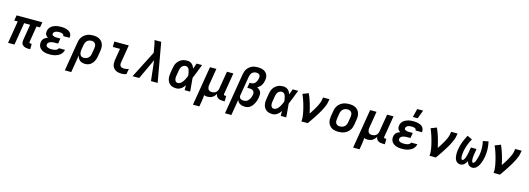

<svg xmlns="http://www.w3.org/2000/svg" viewBox="13 -2009 9574 3474"><g transform="rotate(15 4800.0 -272.0)"><path d="M485 8H446Q427 8 409 5.5Q391 3 375.5 -4Q360 -11 346.5 -22.5Q333 -34 325.5 -49.5Q318 -65 317.5 -83.5Q317 -102 320 -120L369 -419H257L188 0H68L137 -419H72L89 -520H571L554 -419H489L440 -120Q439 -115 439.5 -109.5Q440 -104 443.5 -100Q447 -96 452 -94.5Q457 -93 463 -93H486Z M850 8Q822 8 794 5Q766 2 741 -6.5Q716 -15 694 -29.5Q672 -44 657 -65.5Q642 -87 637 -114Q632 -141 637 -169Q640 -188 648.5 -206Q657 -224 671.5 -237.5Q686 -251 704 -260Q722 -269 741 -275Q727 -283 715 -294.5Q703 -306 695.5 -320.5Q688 -335 687 -352.5Q686 -370 689 -388Q693 -411 704.5 -433.5Q716 -456 735.5 -472.5Q755 -489 777.5 -500Q800 -511 823.5 -517.5Q847 -524 870.5 -526Q894 -528 918 -528Q943 -528 967.5 -526Q992 -524 1015 -517.5Q1038 -511 1059.5 -500Q1081 -489 1096 -471.5Q1111 -454 1117.5 -430.5Q1124 -407 1120 -382L1119 -376H1000V-377Q1002 -387 997.5 -396Q993 -405 985.5 -410.5Q978 -416 969 -419Q960 -422 950 -424Q940 -426 929.5 -426.5Q919 -427 909 -427Q894 -427 878.5 -425Q863 -423 848 -417Q833 -411 821 -399Q809 -387 806 -372Q804 -361 807.5 -352Q811 -343 819.5 -337.5Q828 -332 837.5 -328.5Q847 -325 856.5 -323Q866 -321 876.5 -320.5Q887 -320 897 -320H963L946 -221H880Q868 -221 855.5 -220Q843 -219 830.5 -216.5Q818 -214 805.5 -210Q793 -206 781.5 -198.5Q770 -191 762.5 -180Q755 -169 753 -156Q751 -144 755 -132.5Q759 -121 767.5 -114Q776 -107 787 -102.5Q798 -98 809.5 -95.5Q821 -93 833.5 -92Q846 -91 858 -91Q870 -91 881 -92Q892 -93 904 -94.5Q916 -96 927.5 -99.5Q939 -103 949.5 -108.5Q960 -114 969 -123.5Q978 -133 980 -144H1097L1096 -143Q1092 -118 1078.5 -94.5Q1065 -71 1045 -53Q1025 -35 1001 -23Q977 -11 951.5 -4Q926 3 900.5 5.5Q875 8 850 8Z M1189 215 1280 -333Q1284 -360 1294 -387Q1304 -414 1321 -437.5Q1338 -461 1361.5 -479Q1385 -497 1411.5 -508.5Q1438 -520 1465.5 -524Q1493 -528 1520 -528Q1553 -528 1583.5 -522.5Q1614 -517 1640 -502Q1666 -487 1685.5 -463.5Q1705 -440 1714 -411.5Q1723 -383 1723.5 -351Q1724 -319 1718 -287L1702 -187Q1698 -163 1691 -139.5Q1684 -116 1672 -93.5Q1660 -71 1643.5 -51.5Q1627 -32 1605.5 -18Q1584 -4 1559.5 2Q1535 8 1511 8Q1484 8 1458 1Q1432 -6 1412 -22.5Q1392 -39 1380 -62.5Q1368 -86 1363 -112L1309 215ZM1461 -93Q1483 -93 1505 -100Q1527 -107 1544.5 -123Q1562 -139 1571.5 -160.5Q1581 -182 1584 -203L1601 -303Q1605 -326 1604 -348.5Q1603 -371 1592.5 -389.5Q1582 -408 1562.5 -417.5Q1543 -427 1520 -427Q1498 -427 1476 -420Q1454 -413 1437 -397Q1420 -381 1410.5 -359.5Q1401 -338 1397 -317L1383 -230Q1380 -214 1379 -198Q1378 -182 1380.5 -167Q1383 -152 1388.5 -137.5Q1394 -123 1404.5 -112.5Q1415 -102 1430 -97.5Q1445 -93 1461 -93Z M2197 8Q2169 8 2141.5 3.5Q2114 -1 2090.5 -13Q2067 -25 2049 -44.5Q2031 -64 2022.5 -89Q2014 -114 2013 -141.5Q2012 -169 2016 -198L2053 -419H1918L1919 -520H2190L2134 -181Q2131 -163 2134 -145Q2137 -127 2149 -115Q2161 -103 2178 -98Q2195 -93 2214 -93Q2235 -93 2257 -97Q2279 -101 2301 -109L2284 -8Q2263 0 2240.5 4Q2218 8 2197 8Z M2400 0 2660 -508 2647 -582Q2641 -621 2633.5 -659.5Q2626 -698 2615 -735H2740L2870 0H2745L2702 -380L2525 0Z M3221 8Q3190 8 3161.5 1.5Q3133 -5 3109.5 -21Q3086 -37 3070.5 -61Q3055 -85 3048 -113.5Q3041 -142 3041.5 -172Q3042 -202 3047 -233L3064 -333Q3068 -359 3076 -384Q3084 -409 3099 -432.5Q3114 -456 3134.5 -475Q3155 -494 3179.5 -506Q3204 -518 3230 -523Q3256 -528 3282 -528Q3308 -528 3331.5 -520Q3355 -512 3373 -496.5Q3391 -481 3403 -460Q3415 -439 3424 -416Q3433 -442 3442 -468Q3451 -494 3460 -520H3563Q3537 -453 3511 -385.5Q3485 -318 3457 -251Q3464 -188 3468.5 -125.5Q3473 -63 3479 0H3376Q3376 -23 3375.5 -45.5Q3375 -68 3375 -91Q3361 -71 3345 -53Q3329 -35 3309 -21Q3289 -7 3266 0.5Q3243 8 3221 8ZM3221 -93Q3240 -93 3258.5 -102.5Q3277 -112 3291.5 -126.5Q3306 -141 3317 -158.5Q3328 -176 3337.5 -193.5Q3347 -211 3355 -229.5Q3363 -248 3370 -266Q3369 -283 3366.5 -300Q3364 -317 3360.5 -334Q3357 -351 3352 -367Q3347 -383 3338 -396.5Q3329 -410 3314 -418.5Q3299 -427 3282 -427Q3262 -427 3242.5 -417.5Q3223 -408 3210.5 -391.5Q3198 -375 3191 -355.5Q3184 -336 3181 -317L3165 -217Q3162 -203 3161 -189.5Q3160 -176 3161 -162.5Q3162 -149 3165.5 -136.5Q3169 -124 3176.5 -114Q3184 -104 3196 -98.5Q3208 -93 3221 -93Z M3589 215 3711 -520H3831L3781 -217Q3778 -202 3777 -187Q3776 -172 3779 -158Q3782 -144 3787.5 -131.5Q3793 -119 3803.5 -110Q3814 -101 3828 -97Q3842 -93 3857 -93Q3877 -93 3897.5 -98.5Q3918 -104 3934.5 -117.5Q3951 -131 3961 -150.5Q3971 -170 3974 -190L4029 -520H4149L4083 -120Q4082 -115 4082.5 -109.5Q4083 -104 4086.5 -100Q4090 -96 4095 -94.5Q4100 -93 4106 -93H4129L4128 8H4089Q4065 8 4042.5 3.5Q4020 -1 4001.5 -13Q3983 -25 3972 -44.5Q3961 -64 3960 -88Q3949 -67 3932.5 -48Q3916 -29 3895.5 -16Q3875 -3 3851.5 2.5Q3828 8 3806 8Q3788 8 3771.5 5.5Q3755 3 3739 -4Q3739 24 3735 52Q3731 80 3727 108L3709 215Z M4189 215 4315 -548Q4320 -574 4328.5 -600Q4337 -626 4353 -649.5Q4369 -673 4391 -692Q4413 -711 4438.5 -722.5Q4464 -734 4491.5 -738.5Q4519 -743 4545 -743Q4573 -743 4600 -739Q4627 -735 4652 -725Q4677 -715 4696.5 -697Q4716 -679 4727.5 -655.5Q4739 -632 4740.5 -604Q4742 -576 4737 -548Q4733 -524 4725.5 -501Q4718 -478 4704.5 -457Q4691 -436 4672 -418.5Q4653 -401 4631 -388Q4653 -378 4672 -362Q4691 -346 4701.5 -323.5Q4712 -301 4712 -275Q4712 -249 4707 -222Q4703 -196 4696 -170Q4689 -144 4677 -119Q4665 -94 4649 -70.5Q4633 -47 4611 -28.5Q4589 -10 4562.5 -1Q4536 8 4510 8Q4485 8 4461 3.5Q4437 -1 4416.5 -12Q4396 -23 4380.5 -41Q4365 -59 4358 -82L4309 215ZM4459 -93Q4476 -93 4494 -98.5Q4512 -104 4526.5 -115.5Q4541 -127 4552 -142Q4563 -157 4570.5 -173.5Q4578 -190 4583 -207Q4588 -224 4591 -241Q4593 -255 4592.5 -268.5Q4592 -282 4587 -293Q4582 -304 4572.5 -312.5Q4563 -321 4550.5 -325.5Q4538 -330 4525 -332Q4512 -334 4499 -334H4459L4476 -434H4516Q4530 -434 4544 -439.5Q4558 -445 4569.5 -455Q4581 -465 4589.5 -477.5Q4598 -490 4603.5 -504Q4609 -518 4613 -532Q4617 -546 4619 -560Q4622 -577 4620 -594Q4618 -611 4606.5 -622Q4595 -633 4578.5 -637.5Q4562 -642 4545 -642Q4524 -642 4503 -634Q4482 -626 4467 -609.5Q4452 -593 4444 -572.5Q4436 -552 4433 -532L4373 -171Q4370 -153 4375.5 -136.5Q4381 -120 4394 -110Q4407 -100 4424 -96.5Q4441 -93 4459 -93Z M5021 8Q4990 8 4961.5 1.5Q4933 -5 4909.5 -21Q4886 -37 4870.5 -61Q4855 -85 4848 -113.5Q4841 -142 4841.5 -172Q4842 -202 4847 -233L4864 -333Q4868 -359 4876 -384Q4884 -409 4899 -432.5Q4914 -456 4934.5 -475Q4955 -494 4979.5 -506Q5004 -518 5030 -523Q5056 -528 5082 -528Q5108 -528 5131.5 -520Q5155 -512 5173 -496.5Q5191 -481 5203 -460Q5215 -439 5224 -416Q5233 -442 5242 -468Q5251 -494 5260 -520H5363Q5337 -453 5311 -385.5Q5285 -318 5257 -251Q5264 -188 5268.5 -125.5Q5273 -63 5279 0H5176Q5176 -23 5175.5 -45.5Q5175 -68 5175 -91Q5161 -71 5145 -53Q5129 -35 5109 -21Q5089 -7 5066 0.5Q5043 8 5021 8ZM5021 -93Q5040 -93 5058.5 -102.5Q5077 -112 5091.5 -126.5Q5106 -141 5117 -158.5Q5128 -176 5137.5 -193.5Q5147 -211 5155 -229.5Q5163 -248 5170 -266Q5169 -283 5166.5 -300Q5164 -317 5160.5 -334Q5157 -351 5152 -367Q5147 -383 5138 -396.5Q5129 -410 5114 -418.5Q5099 -427 5082 -427Q5062 -427 5042.5 -417.5Q5023 -408 5010.5 -391.5Q4998 -375 4991 -355.5Q4984 -336 4981 -317L4965 -217Q4962 -203 4961 -189.5Q4960 -176 4961 -162.5Q4962 -149 4965.5 -136.5Q4969 -124 4976.5 -114Q4984 -104 4996 -98.5Q5008 -93 5021 -93Z M5562 0Q5567 -33 5565 -65Q5563 -97 5558 -128.5Q5553 -160 5546 -190.5Q5539 -221 5531.5 -251.5Q5524 -282 5515 -312Q5506 -342 5496.5 -371Q5487 -400 5476 -429Q5465 -458 5452 -486L5560 -528Q5579 -487 5595 -443.5Q5611 -400 5624 -356Q5637 -312 5648.5 -267Q5660 -222 5670 -176Q5686 -199 5701 -222.5Q5716 -246 5730.5 -269.5Q5745 -293 5758.5 -317Q5772 -341 5784 -366Q5796 -391 5806 -416.5Q5816 -442 5820 -468L5829 -520H5949L5940 -468Q5935 -436 5923 -405Q5911 -374 5897 -344Q5883 -314 5866.5 -284.5Q5850 -255 5832.5 -226Q5815 -197 5796.5 -168.5Q5778 -140 5759 -111.5Q5740 -83 5720.5 -55.5Q5701 -28 5682 0Z M6256 8Q6224 8 6192.5 2.5Q6161 -3 6135 -17.5Q6109 -32 6089.5 -55.5Q6070 -79 6060 -108Q6050 -137 6050 -169Q6050 -201 6055 -233L6072 -333Q6076 -360 6086 -387Q6096 -414 6114 -438Q6132 -462 6156 -480Q6180 -498 6207 -509Q6234 -520 6262 -524Q6290 -528 6317 -528Q6349 -528 6380.5 -522.5Q6412 -517 6438.5 -502.5Q6465 -488 6484.5 -464.5Q6504 -441 6513.5 -412Q6523 -383 6523.5 -351Q6524 -319 6518 -287L6502 -187Q6497 -160 6487 -133Q6477 -106 6459 -82Q6441 -58 6417 -40Q6393 -22 6366.5 -11Q6340 0 6311.5 4Q6283 8 6256 8ZM6256 -93Q6278 -93 6301 -99.5Q6324 -106 6342.5 -122Q6361 -138 6371 -159.5Q6381 -181 6384 -203L6401 -303Q6405 -326 6403.5 -349Q6402 -372 6391 -390.5Q6380 -409 6360 -418Q6340 -427 6317 -427Q6295 -427 6272 -420.5Q6249 -414 6231 -398Q6213 -382 6203 -360.5Q6193 -339 6189 -317L6173 -217Q6169 -194 6170 -171Q6171 -148 6182 -129.5Q6193 -111 6213 -102Q6233 -93 6256 -93Z M6589 215 6711 -520H6831L6781 -217Q6778 -202 6777 -187Q6776 -172 6779 -158Q6782 -144 6787.5 -131.5Q6793 -119 6803.5 -110Q6814 -101 6828 -97Q6842 -93 6857 -93Q6877 -93 6897.5 -98.5Q6918 -104 6934.5 -117.5Q6951 -131 6961 -150.5Q6971 -170 6974 -190L7029 -520H7149L7083 -120Q7082 -115 7082.5 -109.5Q7083 -104 7086.5 -100Q7090 -96 7095 -94.5Q7100 -93 7106 -93H7129L7128 8H7089Q7065 8 7042.5 3.5Q7020 -1 7001.5 -13Q6983 -25 6972 -44.5Q6961 -64 6960 -88Q6949 -67 6932.5 -48Q6916 -29 6895.5 -16Q6875 -3 6851.5 2.5Q6828 8 6806 8Q6788 8 6771.5 5.5Q6755 3 6739 -4Q6739 24 6735 52Q6731 80 6727 108L6709 215Z M7450 8Q7422 8 7394 5Q7366 2 7341 -6.5Q7316 -15 7294 -29.5Q7272 -44 7257 -65.5Q7242 -87 7237 -114Q7232 -141 7237 -169Q7240 -188 7248.5 -206Q7257 -224 7271.5 -237.5Q7286 -251 7304 -260Q7322 -269 7341 -275Q7327 -283 7315 -294.5Q7303 -306 7295.5 -320.5Q7288 -335 7287 -352.5Q7286 -370 7289 -388Q7293 -411 7304.5 -433.5Q7316 -456 7335.5 -472.5Q7355 -489 7377.5 -500Q7400 -511 7423.5 -517.5Q7447 -524 7470.5 -526Q7494 -528 7518 -528Q7543 -528 7567.5 -526Q7592 -524 7615 -517.5Q7638 -511 7659.5 -500Q7681 -489 7696 -471.5Q7711 -454 7717.5 -430.5Q7724 -407 7720 -382L7719 -376H7600V-377Q7602 -387 7597.5 -396Q7593 -405 7585.5 -410.5Q7578 -416 7569 -419Q7560 -422 7550 -424Q7540 -426 7529.5 -426.5Q7519 -427 7509 -427Q7494 -427 7478.5 -425Q7463 -423 7448 -417Q7433 -411 7421 -399Q7409 -387 7406 -372Q7404 -361 7407.5 -352Q7411 -343 7419.5 -337.5Q7428 -332 7437.5 -328.5Q7447 -325 7456.5 -323Q7466 -321 7476.5 -320.5Q7487 -320 7497 -320H7563L7546 -221H7480Q7468 -221 7455.5 -220Q7443 -219 7430.5 -216.5Q7418 -214 7405.5 -210Q7393 -206 7381.5 -198.5Q7370 -191 7362.5 -180Q7355 -169 7353 -156Q7351 -144 7355 -132.5Q7359 -121 7367.5 -114Q7376 -107 7387 -102.5Q7398 -98 7409.5 -95.5Q7421 -93 7433.5 -92Q7446 -91 7458 -91Q7470 -91 7481 -92Q7492 -93 7504 -94.5Q7516 -96 7527.5 -99.5Q7539 -103 7549.5 -108.5Q7560 -114 7569 -123.5Q7578 -133 7580 -144H7697L7696 -143Q7692 -118 7678.5 -94.5Q7665 -71 7645 -53Q7625 -35 7601 -23Q7577 -11 7551.5 -4Q7526 3 7500.5 5.5Q7475 8 7450 8ZM7490 -600 7529 -759H7640L7580 -600Z M7962 0Q7967 -33 7965 -65Q7963 -97 7958 -128.5Q7953 -160 7946 -190.5Q7939 -221 7931.5 -251.5Q7924 -282 7915 -312Q7906 -342 7896.5 -371Q7887 -400 7876 -429Q7865 -458 7852 -486L7960 -528Q7979 -487 7995 -443.5Q8011 -400 8024 -356Q8037 -312 8048.5 -267Q8060 -222 8070 -176Q8086 -199 8101 -222.5Q8116 -246 8130.5 -269.5Q8145 -293 8158.5 -317Q8172 -341 8184 -366Q8196 -391 8206 -416.5Q8216 -442 8220 -468L8229 -520H8349L8340 -468Q8335 -436 8323 -405Q8311 -374 8297 -344Q8283 -314 8266.5 -284.5Q8250 -255 8232.5 -226Q8215 -197 8196.5 -168.5Q8178 -140 8159 -111.5Q8140 -83 8120.5 -55.5Q8101 -28 8082 0Z M8541 8Q8514 8 8491 -4.5Q8468 -17 8454 -38.5Q8440 -60 8433.5 -86Q8427 -112 8425.5 -139Q8424 -166 8425.5 -193.5Q8427 -221 8432 -248Q8444 -320 8471 -390.5Q8498 -461 8535 -528L8627 -484Q8593 -425 8569.5 -361.5Q8546 -298 8535 -234Q8534 -225 8533 -217Q8532 -209 8531 -200.5Q8530 -192 8529.5 -183.5Q8529 -175 8528.5 -166.5Q8528 -158 8528 -150Q8528 -142 8528.5 -133.5Q8529 -125 8530.5 -117Q8532 -109 8534 -101.5Q8536 -94 8541 -87.5Q8546 -81 8555 -81Q8565 -81 8573.5 -88.5Q8582 -96 8587.5 -105Q8593 -114 8597.5 -123.5Q8602 -133 8605.5 -142.5Q8609 -152 8611.5 -162Q8614 -172 8617 -181.5Q8620 -191 8622.5 -201Q8625 -211 8627 -221Q8629 -231 8630.5 -240.5Q8632 -250 8634 -260L8647 -338H8753L8740 -260Q8738 -250 8736.5 -240.5Q8735 -231 8734 -221.5Q8733 -212 8731.5 -202Q8730 -192 8729.5 -182.5Q8729 -173 8728.5 -163.5Q8728 -154 8728.5 -144.5Q8729 -135 8730 -125.5Q8731 -116 8733 -107Q8735 -98 8740 -89.5Q8745 -81 8754 -81Q8764 -81 8772.5 -89Q8781 -97 8786.5 -106Q8792 -115 8796 -124Q8800 -133 8803.5 -143Q8807 -153 8810 -162.5Q8813 -172 8815.5 -181.5Q8818 -191 8821 -201Q8824 -211 8826 -220.5Q8828 -230 8830 -240Q8832 -250 8834 -259Q8844 -323 8842 -386Q8840 -449 8825 -507L8927 -528Q8943 -461 8946 -389.5Q8949 -318 8937 -246Q8934 -227 8929.5 -207.5Q8925 -188 8919 -168.5Q8913 -149 8906 -129.5Q8899 -110 8890 -91.5Q8881 -73 8869 -55.5Q8857 -38 8841.5 -23.5Q8826 -9 8806.5 -0.5Q8787 8 8767 8Q8747 8 8728.5 1.5Q8710 -5 8696 -18Q8682 -31 8674 -48.5Q8666 -66 8660 -85Q8651 -67 8639 -50.5Q8627 -34 8612.5 -20.5Q8598 -7 8579 0.5Q8560 8 8541 8Z M9162 0Q9167 -33 9165 -65Q9163 -97 9158 -128.5Q9153 -160 9146 -190.5Q9139 -221 9131.5 -251.5Q9124 -282 9115 -312Q9106 -342 9096.5 -371Q9087 -400 9076 -429Q9065 -458 9052 -486L9160 -528Q9179 -487 9195 -443.5Q9211 -400 9224 -356Q9237 -312 9248.5 -267Q9260 -222 9270 -176Q9286 -199 9301 -222.5Q9316 -246 9330.5 -269.5Q9345 -293 9358.5 -317Q9372 -341 9384 -366Q9396 -391 9406 -416.5Q9416 -442 9420 -468L9429 -520H9549L9540 -468Q9535 -436 9523 -405Q9511 -374 9497 -344Q9483 -314 9466.5 -284.5Q9450 -255 9432.5 -226Q9415 -197 9396.5 -168.5Q9378 -140 9359 -111.5Q9340 -83 9320.5 -55.5Q9301 -28 9282 0Z"/></g></svg>

Font: Iosevka Extended Oblique
Style: Bold
Weight: 700
Width: 7
Italic angle: -9°
Monospace: yes
Designer: Belleve Invis
Foundry: Belleve Invis
Version: Version 32.5.0; ttfautohint (v1.8.4)